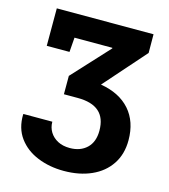

<svg xmlns="http://www.w3.org/2000/svg" viewBox="-108 -614 783 892"><g transform="rotate(15 283.5 -167.5)"><path d="M280.8 192.9Q211.4 192.9 154.1 169.4Q96.7 146 63.2 100.3Q29.8 54.7 31.2 -11.2L32.2 -14.2H170.9Q170.9 13.2 184.3 35.2Q197.8 57.1 222.2 70.1Q246.6 83 280.3 83Q331.1 83 362.1 53.5Q393.1 23.9 393.1 -30.3Q393.1 -91.3 358.9 -121.3Q324.7 -151.4 256.3 -151.4H189.9V-239.7L352.1 -415.5L351.1 -418H169.4L164.1 -348.1H54.7V-528.3H520L520.5 -438.5L344.7 -239.3Q436 -224.1 485.6 -168Q535.2 -111.8 535.2 -22Q535.2 44.9 502.9 93.3Q470.7 141.6 413.3 167.2Q356 192.9 280.8 192.9Z"/></g></svg>

Font: Roboto Slab LO
Style: Bold
Weight: 700
Designer: Google
Version: Version 2.000